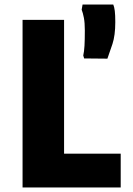

<svg xmlns="http://www.w3.org/2000/svg" viewBox="-20 -831 588 851"><path d="M80 0V-743H264V-150H515V0ZM456 -571 353 -572 349 -585Q353 -602.5 354.5 -628Q356 -653.5 356 -696Q356 -730 351.8 -752Q347.5 -774 342 -788L346 -811H482Q486.5 -800.5 488.8 -782.5Q491 -764.5 491 -733Q491 -674.5 478.5 -636.2Q466 -598 456 -571Z"/></svg>

Font: Merriweather Sans Black
Style: Regular
Weight: 900
Designer: Eben Sorkin
Foundry: Eben Sorkin
Version: Version 1.008; ttfautohint (v1.7.19-72a1) -l 8 -r 50 -G 200 